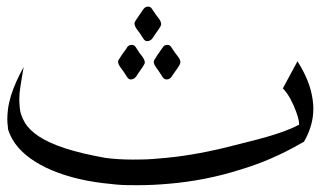

<svg xmlns="http://www.w3.org/2000/svg" viewBox="-20 -558 986 578"><path d="M421.4 -537.6Q423.8 -538.1 426.3 -538.1Q433.1 -538.1 437.5 -531.2L448.7 -514.6Q452.6 -509.3 458 -502.4Q463.4 -495.6 464.8 -488.3Q465.3 -486.8 465.3 -485.4Q465.3 -482.4 463.1 -478.8Q460.9 -475.1 458.5 -471.2Q454.6 -464.8 449.7 -458.5Q444.8 -452.1 440.9 -445.3Q435.5 -437 428.7 -435.1Q425.8 -434.1 423.3 -434.1Q416.5 -434.1 412.1 -440.9L401.4 -457.5Q397 -463.4 391.8 -470.2Q386.7 -477.1 385.3 -484.4Q384.8 -485.8 384.8 -487.3Q384.8 -490.2 387 -493.7Q389.2 -497.1 391.6 -501L409.2 -526.9Q411.6 -530.8 414.6 -533.7Q417.5 -536.6 421.4 -537.6ZM372.1 -422.4Q374.5 -422.9 377 -422.9Q384.3 -422.9 388.7 -416L399.4 -399.4Q403.8 -394 408.9 -387.2Q414.1 -380.4 415.5 -373Q416 -371.6 416 -370.1Q416 -367.2 413.8 -363.8Q411.6 -360.4 409.2 -356Q405.3 -349.6 400.4 -343.3Q395.5 -336.9 391.6 -330.1Q386.2 -321.8 379.4 -319.8Q376.5 -318.8 374 -318.8Q367.7 -318.8 362.8 -325.7L352.1 -342.3Q348.1 -348.1 342.8 -355Q337.4 -361.8 335.9 -369.1Q335.4 -370.6 335.4 -372.1Q335.4 -375 337.6 -378.4Q339.8 -381.8 342.3 -385.7Q346.2 -392.6 351.1 -398.9Q356 -405.3 360.4 -411.6Q364.3 -420.4 372.1 -422.4ZM479.5 -422.4Q481.9 -422.9 484.4 -422.9Q491.2 -422.9 495.6 -416L506.8 -399.4Q510.7 -394 516.1 -387.2Q521.5 -380.4 522.9 -373V-371.1Q522.9 -367.2 521 -363.8Q519 -360.4 516.6 -356Q512.2 -349.6 507.6 -343.3Q502.9 -336.9 498.5 -330.1Q496.1 -326.2 493.4 -323.5Q490.7 -320.8 486.8 -319.8Q483.9 -318.8 481.4 -318.8Q474.6 -318.8 469.7 -325.7L459 -342.3Q455.1 -348.1 450 -355Q444.8 -361.8 442.9 -369.1V-370.6Q442.9 -374.5 445.1 -378.2Q447.3 -381.8 449.7 -385.7Q453.6 -392.6 458.5 -398.9Q463.4 -405.3 467.3 -411.6Q469.7 -415.5 472.4 -418.5Q475.1 -421.4 479.5 -422.4ZM875.5 -373.5Q894.5 -343.8 906 -314.9Q917.5 -286.1 921.4 -256.8Q923.3 -243.7 923.3 -230.5Q923.3 -185.1 900.4 -141.1L895 -131.3L885.3 -126Q842.3 -101.1 796.6 -81.3Q751 -61.5 703.6 -47.4Q649.9 -30.3 595.7 -19.8Q541.5 -9.3 488.8 -4.9Q440.9 -0.5 395 -0.5Q390.1 -0.5 362.8 -0.7Q335.4 -1 289.6 -6.8Q240.7 -12.7 197.8 -24.4Q154.8 -36.1 119.9 -52.7Q85 -69.3 58.8 -90.8Q32.7 -112.3 17.6 -138.2Q13.7 -145 10.5 -152.1Q7.3 -159.2 4.9 -167L3.9 -170.9V-174.3Q2 -187 2 -200.2Q2 -210.9 3.9 -228.3Q5.9 -245.6 12.7 -269Q19.5 -291 29.3 -312.7Q39.1 -334.5 51.3 -356.4Q45.4 -323.7 41 -294.4Q38.1 -275.9 38.1 -258.8Q38.1 -248.5 39.8 -230.5Q41.5 -212.4 54.4 -189.7Q67.4 -167 96.9 -147.5Q126.5 -127.9 175.3 -111.8Q224.1 -95.7 298.3 -82.5Q337.4 -77.6 379.4 -77.6Q383.3 -77.6 408.4 -77.9Q433.6 -78.1 482.7 -83Q531.7 -87.9 582.5 -97.4Q633.3 -106.9 683.6 -120.1Q704.1 -125.5 730 -131.8Q755.9 -138.2 782.5 -145.8Q809.1 -153.3 834.2 -162.4Q859.4 -171.4 877.9 -181.6L878.9 -181.2Q880.4 -181.2 880.4 -185.5Q880.4 -188 879.2 -195.8Q877.9 -203.6 871.6 -221.4Q865.2 -239.3 855 -258.8Q844.7 -278.3 831.5 -292Z"/></svg>

Font: Dima Niloofar
Style: Regular
Weight: 400
Designer: R.Balvardi
Foundry: Dima Software Group
Version: Version 3.00;November 13, 2018;FontCreator 11.5.0.2427 64-bi